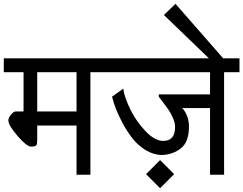

<svg xmlns="http://www.w3.org/2000/svg" viewBox="-30 -920 1281 1011"><path d="M373 -333V-540H166V-333ZM14 -286Q14 -299 27.5 -316Q41 -333 53 -333H94V-540H-10V-613H528V-540H446V0H373V-259H166V-181Q166 -162 161 -155Q156 -148 133.5 -148Q111 -148 62.5 -204Q14 -260 14 -286Z M892 -252Q892 -273 880.5 -299Q869 -325 858.5 -340.5Q848 -356 828 -382Q808 -408 806 -411V-423H1076V-540H508V-613H1231V-540H1150V0H1076V-351H930Q965 -310 965 -253Q965 -173 923 -139.5Q881 -106 824 -104Q779 -104 738 -129Q697 -154 668.5 -190Q640 -226 616 -271Q576 -345 560 -411L619 -453Q625 -408 656 -344.5Q687 -281 736 -229.5Q785 -178 830 -178Q892 -178 892 -252Z M813 -77 887 -3 813 71 739 -3Z M1145 -613H1070L833 -841L894 -900Z"/></svg>

Font: Autonym
Style: Regular
Weight: 500
Version: Version 1.0.20131126